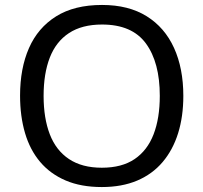

<svg xmlns="http://www.w3.org/2000/svg" viewBox="-20 -745 821 775"><path d="M720 -358Q720 -275 699 -207.5Q678 -140 636.5 -91Q595 -42 533.5 -16Q472 10 391 10Q307 10 245 -16.5Q183 -43 142 -91.5Q101 -140 81 -208Q61 -276 61 -359Q61 -469 97 -551Q133 -633 206.5 -679Q280 -725 392 -725Q499 -725 572 -679.5Q645 -634 682.5 -551.5Q720 -469 720 -358ZM156 -358Q156 -268 181 -203Q206 -138 258.5 -103Q311 -68 391 -68Q472 -68 523.5 -103Q575 -138 600 -203Q625 -268 625 -358Q625 -493 569 -569.5Q513 -646 392 -646Q311 -646 258.5 -611.5Q206 -577 181 -512.5Q156 -448 156 -358Z"/></svg>

Font: hexlgurmukhi05
Style: Book
Weight: 400
Designer: Jelle Bosma - Monotype Design Team
Foundry: Monotype Imaging Inc.
Version: Version 2.003